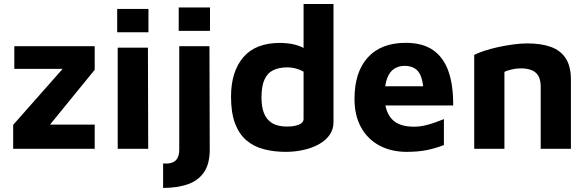

<svg xmlns="http://www.w3.org/2000/svg" viewBox="-20 -734 2902 947"><path d="M45 0V-118.2L316.5 -425.4L330.8 -394.3H50.6V-506H447.1V-389.8L195.2 -80.7L190.3 -119.3H447.1V0Z M560.6 0V-499H709.6L711 0ZM558 -574.7V-690.1H712.2V-574.7Z M784.5 193V72.1Q811.7 74.6 829.3 68Q847 61.4 855.5 45.2Q864.1 29 864.1 4V-506H1013.1L1014.5 3.8Q1014.5 76.3 984.7 117.7Q954.8 159.1 902.7 176.1Q850.5 193 784.5 193ZM861.5 -581.7V-697.1H1015.7V-581.7Z M1390 15Q1330.9 15 1281.4 2Q1232 -10.9 1195.8 -41.5Q1159.6 -72.1 1139.5 -124.9Q1119.5 -177.7 1119.5 -257.4Q1119.5 -380.4 1179.8 -451.4Q1240.2 -522.4 1361.5 -522.4Q1377.2 -522.4 1403 -519.6Q1428.8 -516.7 1457.1 -506.7Q1485.4 -496.6 1507.2 -473.3L1477.3 -426.6V-714.2H1624.9V-131.5Q1624.9 -95.1 1605.1 -67.6Q1585.2 -40 1551.8 -21.9Q1518.3 -3.7 1476.3 5.6Q1434.3 15 1390 15ZM1395.9 -109.8Q1431.8 -109.8 1454.5 -119.4Q1477.3 -128.9 1477.3 -147.6V-380.8Q1458.9 -391.1 1438.5 -396.4Q1418 -401.8 1398.6 -401.8Q1356.5 -401.8 1327.6 -387.7Q1298.6 -373.7 1284.2 -340.9Q1269.7 -308.2 1269.7 -252.5Q1269.7 -208.3 1281.7 -176.5Q1293.7 -144.7 1321.4 -127.3Q1349.1 -109.8 1395.9 -109.8Z M1986.1 15Q1909.5 15 1851.2 -16.3Q1792.9 -47.5 1760.7 -106.2Q1728.5 -164.8 1728.5 -245.8Q1728.5 -378.3 1794 -450.5Q1859.5 -522.7 1981.1 -522.7Q2064.6 -522.7 2116.3 -486.7Q2167.9 -450.7 2192.1 -381.7Q2216.2 -312.6 2215.2 -213.9H1829.6L1814.3 -308.6H2091.9L2070.2 -262.2Q2068.6 -342.8 2046.7 -375.9Q2024.8 -409.1 1974.8 -409.1Q1946.8 -409.1 1924.5 -394.9Q1902.1 -380.8 1889.6 -348.2Q1877.1 -315.6 1877.1 -259.4Q1877.1 -186.6 1911.6 -147.9Q1946 -109.1 2021.6 -109.1Q2050.2 -109.1 2077.7 -115.7Q2105.2 -122.2 2129.1 -131.2Q2153 -140.1 2169.5 -146.5V-18.6Q2134.2 -4.4 2089.7 5.3Q2045.1 15 1986.1 15Z M2319 -463.2Q2338.1 -473.1 2368.8 -483.3Q2399.6 -493.5 2436.6 -501.6Q2473.6 -509.7 2511.3 -514.8Q2548.9 -519.9 2581.1 -519.9Q2649.2 -519.9 2697.1 -502.6Q2745 -485.3 2770.5 -446.1Q2795.9 -406.8 2795.9 -340.4V0H2646.9V-309.6Q2646.9 -329 2641.7 -345.1Q2636.5 -361.3 2625.2 -372.8Q2614 -384.3 2595 -390.5Q2576.1 -396.8 2548.6 -396.8Q2526 -396.8 2503.2 -391.4Q2480.3 -386.1 2468 -379.6V0H2319Z"/></svg>

Font: Maven Pro
Style: Regular
Weight: 400
Designer: Joe Prince
Foundry: Joe Prince
Version: Version 2.103